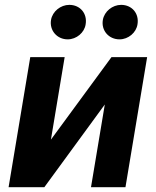

<svg xmlns="http://www.w3.org/2000/svg" viewBox="-20 -785 652 805"><path d="M193.5 -199.6 251.1 -545.5H106.9L16 0H165.8L419.4 -346.9L361.5 0H506L596.9 -545.5H447.4ZM193.9 -701.3C186.8 -657.7 218.8 -620 263.8 -620C300.8 -620 334.2 -648.4 339.1 -683.2C346.6 -728 316.4 -764.6 270.6 -764.6C234 -764.6 199.9 -737.2 193.9 -701.3ZM411.2 -701.3C403.8 -657 436.1 -620 481.2 -620C518.1 -620 551.5 -648.4 556.5 -683.2C563.9 -728 533.7 -764.6 487.9 -764.6C451.3 -764.6 417.3 -737.2 411.2 -701.3Z"/></svg>

Font: Margiela Sans
Style: Bold Italic
Weight: 700
Italic angle: -9.39999°
Designer: Stefan Endress, Andreas Faust
Version: Version 1.100;FEAKit 1.0